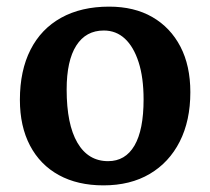

<svg xmlns="http://www.w3.org/2000/svg" viewBox="-20 -545 634 579"><path d="M292 14Q214 14 157.5 -17Q101 -48 70.5 -106Q40 -164 40 -244Q40 -332 72 -395Q104 -458 164.5 -491.5Q225 -525 309 -525Q385 -525 439.5 -493.5Q494 -462 524 -404.5Q554 -347 554 -267Q554 -181 522 -118Q490 -55 431.5 -20.5Q373 14 292 14ZM306 -59Q358 -59 385.5 -106Q413 -153 413 -245Q413 -311 398 -357.5Q383 -404 356.5 -428.5Q330 -453 293 -453Q239 -453 210 -407.5Q181 -362 181 -275Q181 -170 213.5 -114.5Q246 -59 306 -59Z"/></svg>

Font: Literata 18pt SemiBold
Style: Regular
Weight: 600
Designer: Latin by Veronika Burian and Jose Scaglione. Greek by Irene Vlachou. Cyrillic by Vera Evstafieva.
Foundry: TypeTogether
Version: Version 3.103;gftools[0.9.29]